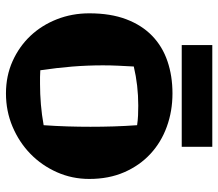

<svg xmlns="http://www.w3.org/2000/svg" viewBox="-64 -645 735 647"><g transform="rotate(90 303.5 -321.5)"><path d="M401.9 -101.1Q404.8 -142.6 406 -181.6Q407.2 -220.7 407.2 -258.8Q407.2 -298.3 406 -336.7Q404.8 -375 401.9 -416Q385.3 -418.5 368.9 -419.2Q352.5 -419.9 335.9 -419.9Q267.6 -419.9 204.1 -404.8Q202.6 -378.4 201.4 -352.5Q200.2 -326.7 200.2 -300.8Q200.2 -249 204.3 -197.5Q208.5 -146 216.8 -89.8Q228 -88.9 239.5 -88.9Q251 -88.9 263.2 -88.9Q296.9 -88.9 331.8 -91.8Q366.7 -94.7 401.9 -101.1ZM583 -254.9Q583 -196.8 560.3 -145.8Q537.6 -94.7 498.5 -56.6Q459.5 -18.6 407 3.7Q354.5 25.9 294.9 25.9Q235.8 25.9 186.3 3.7Q136.7 -18.6 100.8 -56.6Q64.9 -94.7 44.9 -145.8Q24.9 -196.8 24.9 -254.9Q24.9 -326.7 44.9 -379.4Q64.9 -432.1 100.8 -466.8Q136.7 -501.5 186.3 -518.3Q235.8 -535.2 294.9 -535.2Q354.5 -535.2 407 -516.1Q459.5 -497.1 498.5 -460.9Q537.6 -424.8 560.3 -372.8Q583 -320.8 583 -254.9ZM474.6 -566.4H131.8V-669.4H474.6Z"/></g></svg>

Font: Galindo
Style: Regular
Weight: 400
Version: Version 1.000